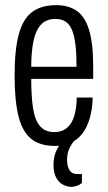

<svg xmlns="http://www.w3.org/2000/svg" viewBox="-20 -558 421 750"><path d="M194 12Q136 12 101.5 -16Q67 -44 52 -105Q37 -166 37 -263Q37 -364 53.5 -424.5Q70 -485 106 -511.5Q142 -538 200 -538Q246 -538 278.5 -516.5Q311 -495 327.5 -442.5Q344 -390 344 -298V-250H102Q102 -179 109.5 -133Q117 -87 137 -64.5Q157 -42 193 -42Q212 -42 227.5 -49.5Q243 -57 254.5 -72.5Q266 -88 272.5 -114Q279 -140 280 -177H342Q341 -131 330.5 -95.5Q320 -60 301.5 -36Q283 -12 256 0Q229 12 194 12ZM102 -297H279Q279 -346 275 -381Q271 -416 262 -439Q253 -462 237 -473Q221 -484 197 -484Q159 -484 138.5 -460Q118 -436 110 -394Q102 -352 102 -297ZM258 172Q240 171 224.5 162.5Q209 154 199 135Q189 116 189 85Q189 54 200.5 30Q212 6 226 -12H270V-8Q261 2 251.5 21Q242 40 242 67Q242 91 251.5 106.5Q261 122 283 122H300V157Q290 165 278.5 168.5Q267 172 258 172Z"/></svg>

Font: Archivo ExtraCondensed Light
Style: Regular
Weight: 300
Width: 2
Designer: Hector Gatti
Foundry: Omnibus-Type
Version: Version 2.001